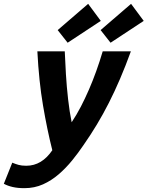

<svg xmlns="http://www.w3.org/2000/svg" viewBox="-110 -794 770 1002"><path d="M17 188Q-17 188 -43.5 182Q-70 176 -90 165L-46 55Q-29 62 -13 66.5Q3 71 27 71Q68 71 102 50.5Q136 30 163 -10Q136 -117 114.5 -243.5Q93 -370 85 -526H228Q230 -473 234 -407Q238 -341 245.5 -275Q253 -209 264 -156Q290 -195 312 -237.5Q334 -280 354 -326Q374 -372 392 -422Q410 -472 426 -526H573Q545 -449 516.5 -382.5Q488 -316 458 -257Q428 -198 395.5 -144Q363 -90 326 -37Q299 3 267 42.5Q235 82 197 115Q159 148 114.5 168Q70 188 17 188ZM243 -571 191 -637 350 -774 416 -685ZM467 -571 415 -637 574 -774 640 -685Z"/></svg>

Font: Ubuntu Sans Mono
Style: Italic
Weight: 400
Italic angle: -13.5°
Monospace: yes
Designer: Dalton Maag Ltd
Foundry: Dalton Maag Ltd
Version: Version 1.006